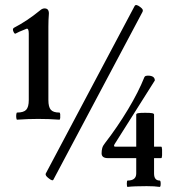

<svg xmlns="http://www.w3.org/2000/svg" viewBox="-20 -721 662 754"><path d="M47 -251Q45 -251 44 -258Q43 -265 44 -272Q45 -279 47 -279Q73 -279 83 -290Q93 -301 93 -328V-589Q93 -611 84 -608Q66 -601 56 -596.5Q46 -592 41 -589Q37 -587 32.5 -597.5Q28 -608 35 -612Q87 -639 137 -680Q146 -688 155 -688Q172 -688 172 -668Q171 -656 170.5 -642.5Q170 -629 170 -616V-328Q170 -301 179.5 -290Q189 -279 213 -279Q216 -279 216.5 -272Q217 -265 216.5 -258Q216 -251 213 -251Q173 -254 130 -254Q89 -254 47 -251ZM190 -16Q187 -8 171 -21Q156 -32 160 -40L509 -698Q514 -706 530 -694Q538 -688 540 -684Q542 -680 540 -675ZM481 13Q478 13 478 0.5Q478 -12 481 -12Q515 -12 515 -40V-100H404Q379 -100 379 -119Q379 -130 381.5 -139.5Q384 -149 393 -160Q441 -222 482.5 -291Q524 -360 547 -418Q549 -422 553 -423Q557 -424 560 -424Q588 -424 588 -405L432 -158Q423 -145 433 -145H515V-271Q515 -275 522.5 -276.5Q530 -278 550 -278Q570 -278 577.5 -276.5Q585 -275 585 -271V-145H613Q616 -145 616.5 -133.5Q617 -122 616.5 -111Q616 -100 613 -100H585V-40Q585 -12 607 -12Q611 -12 611 0.5Q611 13 607 13Q588 10 556 10Q505 10 481 13Z"/></svg>

Font: Junicode Two Beta Condensed
Style: Regular
Weight: 400
Width: 3
Designer: Peter S. Baker
Foundry: Briery Creek Software
Version: Version 1.053; ttfautohint (v1.8.4)